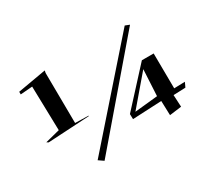

<svg xmlns="http://www.w3.org/2000/svg" viewBox="-112 -878 1213 1072"><g transform="rotate(-30 494.5 -342.0)"><path d="M294 -40 262 -62 769 -638 797 -627ZM738 -78 735 -171 548 -162 547 -195 755 -422H831L833 -196L903 -198L889 -168L811 -165L815 -88ZM580 -191 728 -206 737 -375ZM75 -285 64 -292 158 -316 151 -601 74 -595V-612L257 -644L254 -629L257 -305L343 -303L342 -300Z"/></g></svg>

Font: Xiangcui Kesong Xiangcui Kesong
Style: Regular
Weight: 400
Version: Version 1.501;March 28, 2024;FontCreator 14.0.0.2814 64-bit